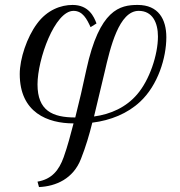

<svg xmlns="http://www.w3.org/2000/svg" viewBox="-20 -476 730 778"><path d="M60 -176C60 -19 174 24 278 24C266 70 254 116 238 161C219 214 190 250 132 260L138 282C207 279 277 248 308 168C327 120 342 70 354 21C428 12 497 -16 548 -64C620 -131 654 -242 654 -325C654 -398 622 -456 538 -456C466 -456 383 -438 330 -194C316 -128 301 -63 285 0C192 0 132 -28 132 -134C132 -236 202 -432 278 -432C315 -432 332 -399 347 -366L371 -381C361 -408 340 -456 274 -456C227 -456 171 -436 130 -380C89 -325 60 -238 60 -176ZM361 -4 404 -184C427 -284 462 -432 542 -432C598 -432 620 -384 620 -328C620 -254 586 -152 536 -94C491 -41 428 -13 361 -4Z"/></svg>

Font: Old Standard
Style: Italic
Weight: 400
Italic angle: -15.2°
Designer: Alexey Kryukov <alexios@thessalonica.org.ru>
Version: Version 2.0